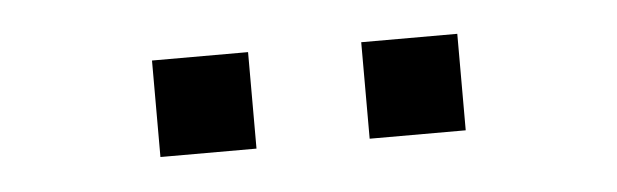

<svg xmlns="http://www.w3.org/2000/svg" viewBox="-25 -952 575 179"><g transform="rotate(-5 263.0 -863.0)"><path d="M405.8 -817.9H315.9V-908.2H405.8ZM210 -817.9H120.1V-908.2H210Z"/></g></svg>

Font: Vela Sans Med
Style: Regular
Weight: 500
Designer: Principal design: Mikhail Sharanda - project Manrope.
Design modification: Ravid Balaliev
Foundry: Mikhail Sharanda
Version: Version 1.001